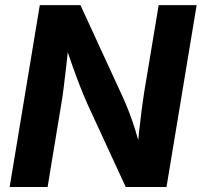

<svg xmlns="http://www.w3.org/2000/svg" viewBox="-20 -748 807 768"><path d="M18.6 0 139.2 -727.5H301.8L471.7 -358.4Q482.9 -334 495.4 -302Q507.8 -270 520.3 -230.7Q532.7 -191.4 543.9 -144.5L527.8 -135.7Q531.2 -174.8 536.1 -219.7Q541 -264.6 546.4 -306.4Q551.8 -348.1 556.2 -376L614.7 -727.5H766.6L646 0H482.9L328.6 -334.5Q314 -367.7 300.3 -402.6Q286.6 -437.5 271.2 -480.7Q255.9 -523.9 236.3 -581.5L255.9 -585.4Q250.5 -530.8 244.9 -482.7Q239.3 -434.6 234.6 -396.7Q230 -358.9 225.6 -335L170.4 0Z"/></svg>

Font: Inter 18pt
Style: Bold Italic
Weight: 700
Italic angle: -9.3988°
Designer: Rasmus Andersson
Foundry: rsms
Version: Version 4.001;git-66647c0bb